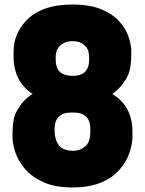

<svg xmlns="http://www.w3.org/2000/svg" viewBox="-20 -814 640 848"><path d="M300 14Q225 14 174 -8.5Q123 -31 92.5 -65.5Q62 -100 48.5 -139Q35 -178 35 -211Q35 -253 39.5 -281Q44 -309 61 -335Q86 -376 124 -399Q40 -454 40 -565V-585Q40 -663 94 -721Q161 -794 300 -794Q376 -794 426 -773.5Q476 -753 505.5 -721Q535 -689 547.5 -652.5Q560 -616 560 -585Q560 -545 555.5 -517Q551 -489 536 -464Q511 -423 476 -399Q565 -346 565 -231V-211Q565 -179 552 -140Q539 -101 509 -66Q440 14 300 14ZM305 -148Q333 -148 356 -167Q379 -186 379 -233V-243Q379 -317 305 -317H295Q221 -317 221 -243Q221 -165 272 -152Q285 -148 305 -148ZM302 -479Q374 -479 374 -553Q374 -573 370.5 -587Q367 -601 354 -613Q334 -632 305 -632H295Q267 -632 246.5 -613.5Q226 -595 226 -563V-553Q226 -513 245 -496Q264 -479 302 -479Z"/></svg>

Font: Tanohe Sans Black
Style: Regular
Weight: 900
Designer: Village Type and Design LLC & Cristiano Sobral
Foundry: Cooper Hewitt Smithsonian Design Museum
Version: Version 1.00;March 11, 2020;FontCreator 12.0.0.2522 64-bit; 